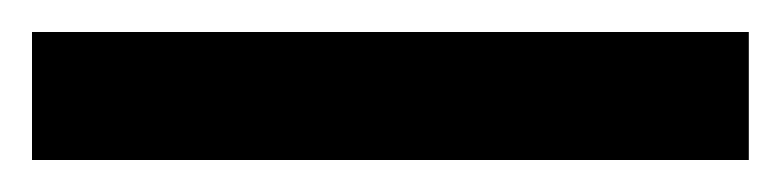

<svg xmlns="http://www.w3.org/2000/svg" viewBox="-23 -860 488 120"><path d="M445 -760V-840H-3V-760Z"/></svg>

Font: Noto Sans Display Condensed Medium
Style: Regular
Weight: 500
Width: 3
Designer: Monotype Design Team
Foundry: Monotype Imaging Inc.
Version: Version 1.900